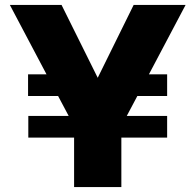

<svg xmlns="http://www.w3.org/2000/svg" viewBox="-20 -760 794 780"><path d="M95 -201V-289H259L216 -370H94V-458H169L20 -740H230L377 -444L523 -740H734L585 -458H659V-370H538L495 -289H659V-201H473V0H281V-201Z"/></svg>

Font: Be Vietnam Pro Black
Style: Regular
Weight: 900
Designer: Lam Bao, Tony Le, Vietanh Nguyen
Foundry: Yellow Type Foundry
Version: Version 1.002; ttfautohint (v1.8.3)